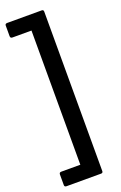

<svg xmlns="http://www.w3.org/2000/svg" viewBox="-172 -756 600 956"><g transform="rotate(-20 127.5 -277.5)"><path d="M4 155Q-7 155 -7 145V89Q-7 78 4 78H105V-633H4Q-7 -633 -7 -644V-700Q-7 -710 4 -710H187Q197 -710 197 -700V145Q197 155 187 155Z"/></g></svg>

Font: Sofia Sans Semi Condensed SemiBold
Style: Regular
Weight: 600
Designer: Botio Nikoltchev, Ani Petrova
Foundry: lettersoup
Version: Version 4.100